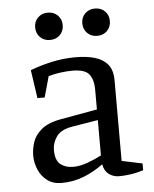

<svg xmlns="http://www.w3.org/2000/svg" viewBox="-51 -736 633 791"><g transform="rotate(-5 265.0 -341.0)"><path d="M172 11Q137 11 113 -7Q89 -25 77 -53.5Q65 -82 65 -112Q65 -136 73.5 -164.5Q82 -193 109.5 -217Q137 -241 192 -251L343 -278V-362Q343 -400 326 -423Q309 -446 256 -446Q234 -446 207 -442.5Q180 -439 157 -432L133 -346H103L86 -463Q128 -479 175.5 -489.5Q223 -500 274 -500Q320 -500 354 -490Q388 -480 407 -456.5Q426 -433 426 -391V-58L511 -40V-12Q483 -3 457 0.5Q431 4 411 4Q387 4 368.5 -9.5Q350 -23 345 -51Q307 -23 264 -6Q221 11 172 11ZM225 -51Q254 -51 286.5 -63Q319 -75 343 -88V-234L239 -217Q189 -209 170.5 -183Q152 -157 152 -127Q152 -84 173 -67.5Q194 -51 225 -51ZM176 -580Q151 -580 135 -596Q119 -612 119 -637Q119 -661 135 -677Q151 -693 176 -693Q201 -693 217 -677Q233 -661 233 -637Q233 -612 217 -596Q201 -580 176 -580ZM371 -580Q346 -580 330 -596Q314 -612 314 -637Q314 -661 330 -677Q346 -693 371 -693Q396 -693 412 -677Q428 -661 428 -637Q428 -612 412 -596Q396 -580 371 -580Z"/></g></svg>

Font: Manuale
Style: Regular
Weight: 400
Designer: Eduardo Tunni / Pablo Cosgaya
Foundry: Eduardo Tunni / Pablo Cosgaya
Version: Version 1.002